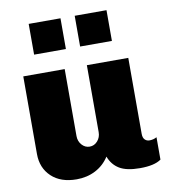

<svg xmlns="http://www.w3.org/2000/svg" viewBox="-84 -822 797 904"><g transform="rotate(-10 314.0 -370.0)"><path d="M244 -191Q244 -166 259.5 -148.5Q275 -131 297 -131Q319 -131 334.5 -148.5Q350 -166 350 -191V-511H548V-148Q548 -129 557 -120Q566 -111 579 -111Q598 -111 614 -120V-13Q582 10 513 10Q449 10 415 -10.5Q381 -31 366 -71Q341 -32 300.5 -11Q260 10 210 10Q134 10 90 -31.5Q46 -73 46 -140V-511H244ZM266 -603H114V-750H266ZM486 -603H334V-750H486Z"/></g></svg>

Font: Chivo Black
Style: Regular
Weight: 900
Designer: Hector Gatti
Foundry: Omnibus-Type
Version: Version 1.007